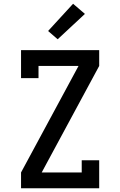

<svg xmlns="http://www.w3.org/2000/svg" viewBox="-20 -1002 640 1022"><path d="M92 0V-84L398 -651H185V-586H92V-735H508V-651L202 -84H415V-149H508V0ZM287 -793 236 -837 369 -982 432 -928Z"/></svg>

Font: Iosevka Etoile Medium
Style: Regular
Weight: 500
Designer: Belleve Invis
Foundry: Belleve Invis
Version: Version 22.1.2; ttfautohint (v1.8.4)